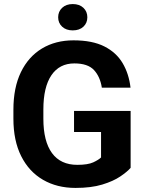

<svg xmlns="http://www.w3.org/2000/svg" viewBox="-20 -921 722 951"><path d="M627 -371.6V-89.8Q610.4 -70.3 575.7 -46.9Q541 -23.4 486.3 -6.8Q431.6 9.8 354 9.8Q262.2 9.8 192.9 -30.5Q123.5 -70.8 85 -147.5Q46.4 -224.1 46.4 -333V-377.4Q46.4 -486.8 83.5 -563.5Q120.6 -640.1 187.7 -680.7Q254.9 -721.2 344.2 -721.2Q437 -721.2 496.6 -691.2Q556.2 -661.1 587.4 -608.2Q618.7 -555.2 626.5 -486.8H484.4Q476.1 -541 445.6 -574Q415 -606.9 348.1 -606.9Q274.4 -606.9 234.6 -548.3Q194.8 -489.7 194.8 -378.4V-333Q194.8 -221.2 237.5 -162.8Q280.3 -104.5 362.8 -104.5Q415 -104.5 441.9 -116.9Q468.8 -129.4 480.5 -141.1V-267.1H346.7V-371.6ZM268.1 -835.4Q268.1 -863.8 287.8 -882.3Q307.6 -900.9 340.3 -900.9Q373.5 -900.9 393.1 -882.3Q412.6 -863.8 412.6 -835.4Q412.6 -807.1 393.1 -788.8Q373.5 -770.5 340.3 -770.5Q307.6 -770.5 287.8 -788.8Q268.1 -807.1 268.1 -835.4Z"/></svg>

Font: Vazirmatn RD
Style: Bold
Weight: 700
Designer: Saber Rastikerdar
Foundry: Saber Rastikerdar
Version: Version 32.102